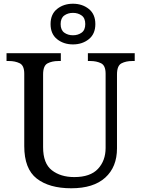

<svg xmlns="http://www.w3.org/2000/svg" viewBox="-20 -999 757 1029"><path d="M362 10Q244 10 177 -42Q110 -94 110 -216V-604Q110 -648 85.5 -660Q61 -672 28 -672H15V-714H306V-672H293Q259 -672 235 -659.5Q211 -647 211 -600V-210Q211 -123 258 -86.5Q305 -50 378 -50Q464 -50 505 -94Q546 -138 546 -206V-604Q546 -648 521.5 -660Q497 -672 464 -672H451V-714H702V-672H689Q655 -672 631 -659.5Q607 -647 607 -600V-204Q607 -104 544 -47Q481 10 362 10ZM371 -761Q321 -761 286 -789Q251 -817 251 -870Q251 -923 286 -951Q321 -979 371 -979Q421 -979 456 -951Q491 -923 491 -870Q491 -817 456 -789Q421 -761 371 -761ZM371 -810Q398 -810 417.5 -824Q437 -838 437 -870Q437 -902 417.5 -916Q398 -930 371 -930Q344 -930 324.5 -916Q305 -902 305 -870Q305 -838 324.5 -824Q344 -810 371 -810Z"/></svg>

Font: Noto Serif Toto
Style: Regular
Weight: 400
Designer: Monotype Design Team
Foundry: Monotype Imaging Inc.
Version: Version 2.001